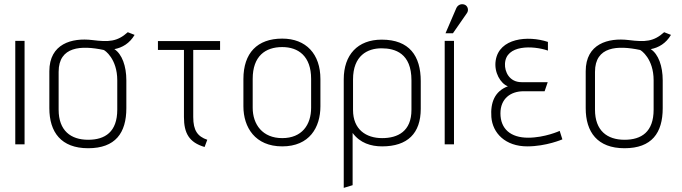

<svg xmlns="http://www.w3.org/2000/svg" viewBox="-20 -699 3305 930"><path d="M54 -501V0H99V-501Z M219 -175C219 -59 276 19 407 19C539 19 592 -55 592 -175V-310C592 -379 571 -437 534 -461C572 -468 608 -489 632 -530L599 -543C548 -497 507 -495 427 -505C328 -517 219 -487 219 -354ZM264 -351C264 -475 374 -480 482 -457C487 -456 548 -415 548 -310V-168C548 -60 489 -22 407 -22C323 -22 264 -66 264 -168Z M745 -500V-457H871V-132C871 -54 896 -9 971 13L984 -22C937 -38 916 -67 916 -132V-457H1046V-500Z M1159 -184C1159 -82 1216 10 1347 10C1479 10 1532 -82 1532 -184V-316C1532 -437 1463 -512 1347 -512C1226 -512 1159 -442 1159 -316ZM1204 -317C1204 -427 1265 -471 1347 -471C1425 -471 1487 -427 1487 -317V-177C1487 -94 1442 -30 1347 -30C1252 -30 1204 -96 1204 -177Z M2018 -306C2018 -428 1963 -507 1829 -507C1712 -507 1645 -433 1645 -315V211L1688 198V-55C1724 -6 1777 10 1831 10C1954 10 2018 -53 2018 -172ZM1690 -314C1690 -430 1760 -465 1828 -465C1894 -465 1973 -441 1973 -310V-167C1973 -63 1907 -30 1831 -30C1753 -30 1690 -72 1690 -166Z M2138 -538H2174L2242 -636C2251 -649 2247 -671 2229 -677C2213 -682 2197 -675 2190 -659ZM2134 -501V0H2179V-501Z M2634 -496C2537 -528 2398 -515 2381 -406C2372 -348 2405 -294 2440 -281C2376 -257 2355 -202 2360 -132C2366 -54 2428 10 2534 10C2626 10 2704 -24 2704 -24L2691 -65C2691 -65 2619 -32 2538 -32C2453 -32 2404 -75 2404 -150C2404 -221 2453 -257 2516 -257H2618L2633 -301H2506C2447 -301 2424 -352 2426 -390C2430 -483 2561 -479 2634 -454Z M2817 -175C2817 -59 2874 19 3005 19C3137 19 3190 -55 3190 -175V-310C3190 -379 3169 -437 3132 -461C3170 -468 3206 -489 3230 -530L3197 -543C3146 -497 3105 -495 3025 -505C2926 -517 2817 -487 2817 -354ZM2862 -351C2862 -475 2972 -480 3080 -457C3085 -456 3146 -415 3146 -310V-168C3146 -60 3087 -22 3005 -22C2921 -22 2862 -66 2862 -168Z"/></svg>

Font: Advent Pro
Style: Light
Weight: 300
Designer: Andreas Kalpakidis
Foundry: Andreas Kalpakidis
Version: Version 2.002 2007